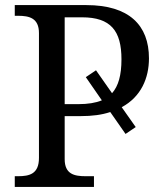

<svg xmlns="http://www.w3.org/2000/svg" viewBox="-20 -734 644 754"><path d="M38 0H349V-42H316C272 -42 234 -50 234 -109V-278H297C342 -278 380 -283 413 -294L473 -208L513 -235L458 -313C534 -354 565 -427 565 -505C565 -635 487 -714 319 -714H38V-672H51C95 -672 133 -663 133 -604V-114C133 -51 96 -42 51 -42H38ZM234 -325V-666H302C415 -666 457 -613 457 -501C457 -439 445 -396 420 -368L357 -458L317 -431L380 -340C356 -330 325 -325 287 -325Z"/></svg>

Font: Noto Serif Thai
Style: Regular
Weight: 400
Designer: Monotype Design Team
Foundry: Monotype Imaging Inc.
Version: Version 1.901